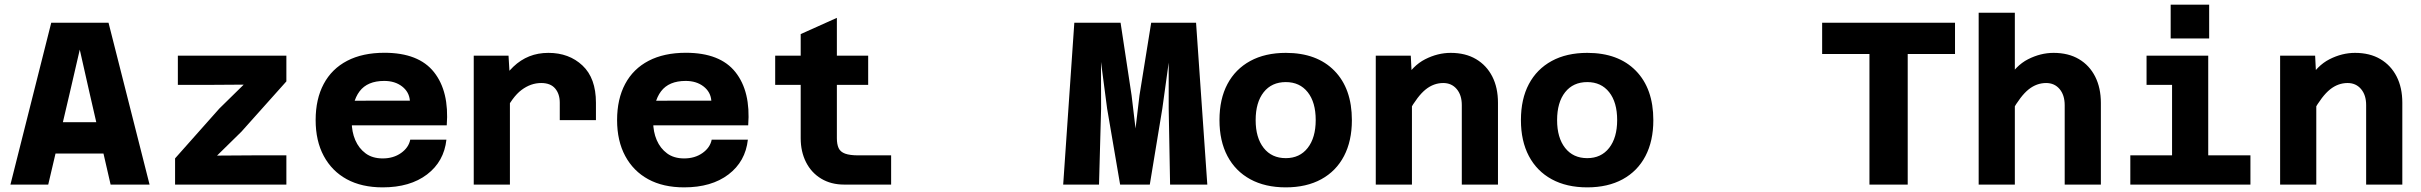

<svg xmlns="http://www.w3.org/2000/svg" viewBox="-20 -796 10440 828"><path d="M130 -134V-269H541V-134ZM201 -698H448L625 0H457L366 -396L324 -582L281 -396L188 0H25Z M735 0V-113L926 -328L1031 -431L880 -430H747V-556H1215V-445L1021 -228L916 -125L1067 -126H1215V0Z M1630.4 12Q1539.8 12 1475.6 -23Q1411.4 -58 1376.3 -123.2Q1341.2 -188.4 1341.2 -278.2Q1341.2 -368.8 1376 -434Q1410.8 -499.2 1477.2 -533.8Q1543.6 -568.4 1638 -568.4Q1785.4 -568.4 1851.6 -484.9Q1917.8 -401.4 1906.6 -255.4H1465.4L1465.8 -361.6L1747.6 -362Q1744.6 -399.6 1713.9 -423.3Q1683.2 -447 1637 -447Q1564.6 -447 1530.7 -402.2Q1496.8 -357.4 1496.8 -271.2Q1496.8 -227.6 1512.1 -191.9Q1527.4 -156.2 1556.8 -134.5Q1586.2 -112.8 1630.4 -112.8Q1676.6 -112.8 1709.5 -136.1Q1742.4 -159.4 1749.2 -193.8H1905.2Q1894.8 -99.4 1821.6 -43.7Q1748.4 12 1630.4 12Z M2394 -278V-353Q2394 -391 2374 -414.5Q2354 -438 2314 -438Q2269 -438 2229 -408Q2189 -378 2153 -304L2137 -435Q2163 -479 2194 -508.5Q2225 -538 2262.5 -553Q2300 -568 2345 -568Q2434 -568 2492 -513.5Q2550 -459 2550 -353V-278ZM2023 0V-556H2173L2179 -456V0Z M2930.4 12Q2839.8 12 2775.6 -23Q2711.4 -58 2676.3 -123.2Q2641.2 -188.4 2641.2 -278.2Q2641.2 -368.8 2676 -434Q2710.8 -499.2 2777.2 -533.8Q2843.6 -568.4 2938 -568.4Q3085.4 -568.4 3151.6 -484.9Q3217.8 -401.4 3206.6 -255.4H2765.4L2765.8 -361.6L3047.6 -362Q3044.6 -399.6 3013.9 -423.3Q2983.2 -447 2937 -447Q2864.6 -447 2830.7 -402.2Q2796.8 -357.4 2796.8 -271.2Q2796.8 -227.6 2812.1 -191.9Q2827.4 -156.2 2856.8 -134.5Q2886.2 -112.8 2930.4 -112.8Q2976.6 -112.8 3009.5 -136.1Q3042.4 -159.4 3049.2 -193.8H3205.2Q3194.8 -99.4 3121.6 -43.7Q3048.4 12 2930.4 12Z M3620 0Q3564 0 3521.5 -25.5Q3479 -51 3456 -96.5Q3433 -142 3433 -200V-649L3589 -719V-200Q3589 -174 3596.5 -157.5Q3604 -141 3624.5 -133.5Q3645 -126 3682 -126H3823V0ZM3323 -430V-556H3724V-430Z M4565 0 4613 -698H4812.5L4860 -384.5L4877 -242L4894 -384.5L4944.5 -698H5138L5186.5 0H5026L5020 -327.5V-526L4992.5 -327.5L4938.5 0H4810.5L4754.5 -327.5L4728 -529L4728.5 -327.5L4719.5 0Z M5525 12Q5436 12 5371.8 -23Q5307.6 -58.1 5273.3 -123Q5239 -188 5239 -278Q5239 -369 5273.3 -433.5Q5307.5 -497.9 5371.7 -533Q5435.9 -568 5525.2 -568Q5659 -568 5734.5 -491Q5810 -414 5810 -277.8Q5810 -188 5776 -123Q5742 -58 5678 -23Q5614 12 5525 12ZM5525 -114Q5585 -114 5619.5 -158.1Q5654 -202.3 5654 -278.3Q5654 -355 5619.5 -398.5Q5585 -442 5525 -442Q5464.2 -442 5429.6 -398.3Q5395 -354.5 5395 -277.9Q5395 -202 5429.6 -158Q5464.2 -114 5525 -114Z M6284 0V-343Q6284 -386 6262 -412Q6240 -438 6204 -438Q6163 -438 6128.5 -410.5Q6094 -383 6056 -316L6034 -448Q6072 -513 6126 -540.5Q6180 -568 6236 -568Q6300 -568 6345.5 -541Q6391 -514 6415.5 -466Q6440 -418 6440 -353V0ZM5913 0V-556H6064L6069 -457V0Z M6825 12Q6736 12 6671.8 -23Q6607.6 -58.1 6573.3 -123Q6539 -188 6539 -278Q6539 -369 6573.3 -433.5Q6607.5 -497.9 6671.7 -533Q6735.9 -568 6825.2 -568Q6959 -568 7034.5 -491Q7110 -414 7110 -277.8Q7110 -188 7076 -123Q7042 -58 6978 -23Q6914 12 6825 12ZM6825 -114Q6885 -114 6919.5 -158.1Q6954 -202.3 6954 -278.3Q6954 -355 6919.5 -398.5Q6885 -442 6825 -442Q6764.2 -442 6729.6 -398.3Q6695 -354.5 6695 -277.9Q6695 -202 6729.6 -158Q6764.2 -114 6825 -114Z M8042 0V-563H7838V-698H8411V-563H8207V0Z M8884 0V-342Q8884 -386 8862 -412Q8840 -438 8804 -438Q8763 -438 8728.5 -410.5Q8694 -383 8656 -316L8634 -447Q8672 -513 8726 -540.5Q8780 -568 8836 -568Q8900 -568 8945.5 -541Q8991 -514 9015.5 -465.5Q9040 -417 9040 -352V0ZM8513 0V-741H8669V0Z M9347 0V-556H9503V0ZM9167 0V-126H9685V0ZM9237 -430V-556H9425V-430ZM9341 -630V-776H9507V-630Z M10184 0V-343Q10184 -386 10162 -412Q10140 -438 10104 -438Q10063 -438 10028.5 -410.5Q9994 -383 9956 -316L9934 -448Q9972 -513 10026 -540.5Q10080 -568 10136 -568Q10200 -568 10245.5 -541Q10291 -514 10315.5 -466Q10340 -418 10340 -353V0ZM9813 0V-556H9964L9969 -457V0Z"/></svg>

Font: Azeret Mono Thin
Style: Regular
Weight: 100
Designer: Martin Vácha
Foundry: Displaay
Version: Version 1.002